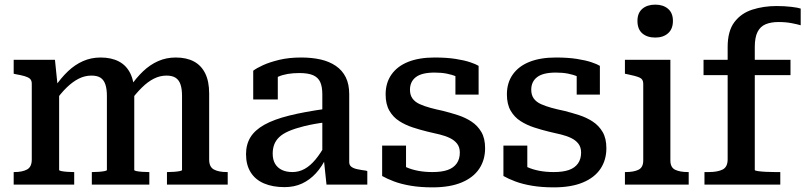

<svg xmlns="http://www.w3.org/2000/svg" viewBox="-20 -796 3473 828"><path d="M39 0V-54H42Q76 -54 96.5 -65Q117 -76 117 -108V-435Q117 -449 109.5 -456Q102 -463 86.5 -467.5Q71 -472 48 -476L39 -478V-538H217L229 -421L235 -417V-63Q235 -60 245.5 -58Q256 -56 270 -55Q284 -54 296 -54H300V0ZM624 0H376V-54H379Q391 -54 405.5 -55Q420 -56 430.5 -58Q441 -60 441 -63V-383Q441 -412 434.5 -431.5Q428 -451 414 -460.5Q400 -470 374 -470Q346 -470 320 -457Q294 -444 268 -419Q242 -394 214 -354L215 -419Q243 -460 273 -488.5Q303 -517 338 -532.5Q373 -548 414 -548Q460 -548 492.5 -531Q525 -514 542 -479.5Q559 -445 559 -393V-63Q559 -60 569 -58Q579 -56 594 -55Q609 -54 621 -54H624ZM962 0H700V-54H703Q716 -54 730 -55Q744 -56 754.5 -58Q765 -60 765 -63V-383Q765 -412 758.5 -431.5Q752 -451 737.5 -460.5Q723 -470 698 -470Q670 -470 644 -457Q618 -444 592 -418.5Q566 -393 538 -355L539 -419Q567 -460 597 -488.5Q627 -517 662 -532.5Q697 -548 738 -548Q784 -548 816 -531Q848 -514 865 -479.5Q882 -445 882 -393V-108Q882 -76 902.5 -65Q923 -54 958 -54H962Z M1387 -327V-269Q1332 -262 1292 -252Q1252 -242 1225.5 -230.5Q1199 -219 1184 -204.5Q1169 -190 1162.5 -172.5Q1156 -155 1156 -134Q1156 -107 1166.5 -89.5Q1177 -72 1196 -63Q1215 -54 1241 -54Q1269 -54 1293.5 -67.5Q1318 -81 1340.5 -108Q1363 -135 1386 -177L1389 -120Q1369 -78 1342.5 -49Q1316 -20 1282.5 -4.5Q1249 11 1207 11Q1156 11 1118.5 -5Q1081 -21 1061 -53Q1041 -85 1041 -131Q1041 -173 1060 -204Q1079 -235 1120 -258Q1161 -281 1227 -297.5Q1293 -314 1387 -327ZM1388 0 1376 -114 1370 -117V-389Q1370 -422 1361 -442Q1352 -462 1330.5 -471.5Q1309 -481 1271 -481Q1216 -481 1180.5 -465.5Q1145 -450 1128 -432Q1126 -440 1128.5 -448Q1131 -456 1137.5 -463.5Q1144 -471 1154 -476.5Q1164 -482 1178 -483V-367H1072V-491Q1086 -502 1114.5 -515Q1143 -528 1184.5 -538Q1226 -548 1279 -548Q1325 -548 1362.5 -539.5Q1400 -531 1428 -512Q1456 -493 1471 -463Q1486 -433 1486 -390V-97Q1486 -84 1495 -77Q1504 -70 1520 -66.5Q1536 -63 1559 -60L1564 -58V0Z M1963 -138Q1963 -161 1951.5 -176Q1940 -191 1920.5 -200.5Q1901 -210 1876.5 -216Q1852 -222 1825 -228Q1792 -236 1760 -246.5Q1728 -257 1701.5 -274Q1675 -291 1659 -319Q1643 -347 1643 -389Q1643 -439 1668.5 -475Q1694 -511 1741 -529.5Q1788 -548 1854 -548Q1906 -548 1944.5 -542Q1983 -536 2008 -527.5Q2033 -519 2044 -512V-388H1944V-489Q1956 -490 1963.5 -486.5Q1971 -483 1975 -477Q1979 -471 1980.5 -462.5Q1982 -454 1980 -444Q1968 -457 1949 -465.5Q1930 -474 1906.5 -478.5Q1883 -483 1854 -483Q1799 -483 1773.5 -463.5Q1748 -444 1748 -409Q1748 -386 1759 -371Q1770 -356 1790 -347Q1810 -338 1835.5 -331Q1861 -324 1890 -318Q1922 -310 1954.5 -299.5Q1987 -289 2013.5 -271.5Q2040 -254 2056 -226.5Q2072 -199 2072 -157Q2072 -106 2046.5 -68Q2021 -30 1970.5 -9Q1920 12 1845 12Q1793 12 1751.5 5Q1710 -2 1679.5 -13.5Q1649 -25 1628 -37V-168H1731V-34Q1714 -41 1705 -49.5Q1696 -58 1692.5 -67Q1689 -76 1690 -84Q1691 -92 1695 -98Q1710 -85 1732 -75Q1754 -65 1782.5 -59.5Q1811 -54 1845 -54Q1885 -54 1910.5 -63Q1936 -72 1949.5 -91Q1963 -110 1963 -138Z M2486 -138Q2486 -161 2474.5 -176Q2463 -191 2443.5 -200.5Q2424 -210 2399.5 -216Q2375 -222 2348 -228Q2315 -236 2283 -246.5Q2251 -257 2224.5 -274Q2198 -291 2182 -319Q2166 -347 2166 -389Q2166 -439 2191.5 -475Q2217 -511 2264 -529.5Q2311 -548 2377 -548Q2429 -548 2467.5 -542Q2506 -536 2531 -527.5Q2556 -519 2567 -512V-388H2467V-489Q2479 -490 2486.5 -486.5Q2494 -483 2498 -477Q2502 -471 2503.5 -462.5Q2505 -454 2503 -444Q2491 -457 2472 -465.5Q2453 -474 2429.5 -478.5Q2406 -483 2377 -483Q2322 -483 2296.5 -463.5Q2271 -444 2271 -409Q2271 -386 2282 -371Q2293 -356 2313 -347Q2333 -338 2358.5 -331Q2384 -324 2413 -318Q2445 -310 2477.5 -299.5Q2510 -289 2536.5 -271.5Q2563 -254 2579 -226.5Q2595 -199 2595 -157Q2595 -106 2569.5 -68Q2544 -30 2493.5 -9Q2443 12 2368 12Q2316 12 2274.5 5Q2233 -2 2202.5 -13.5Q2172 -25 2151 -37V-168H2254V-34Q2237 -41 2228 -49.5Q2219 -58 2215.5 -67Q2212 -76 2213 -84Q2214 -92 2218 -98Q2233 -85 2255 -75Q2277 -65 2305.5 -59.5Q2334 -54 2368 -54Q2408 -54 2433.5 -63Q2459 -72 2472.5 -91Q2486 -110 2486 -138Z M2806 -634Q2771 -634 2750 -652Q2729 -670 2729 -706Q2729 -740 2750 -758Q2771 -776 2806 -776Q2840 -776 2861 -758Q2882 -740 2882 -706Q2882 -671 2861 -652.5Q2840 -634 2806 -634ZM2871 -538V-104Q2871 -74 2891.5 -64Q2912 -54 2947 -54H2950V0H2675V-54H2678Q2713 -54 2733.5 -64Q2754 -74 2754 -104V-435Q2754 -455 2737 -462Q2720 -469 2685 -476L2675 -478V-538Z M3014 -538H3389V-472H3014ZM3433 -759V-687Q3420 -691 3394.5 -696Q3369 -701 3337 -701Q3305 -701 3282 -691.5Q3259 -682 3247 -658.5Q3235 -635 3235 -593V-63Q3235 -60 3249 -58Q3263 -56 3283 -55Q3303 -54 3323 -54H3345V0H3018V-54H3036Q3075 -54 3096.5 -65Q3118 -76 3118 -109V-593Q3118 -662 3147 -700.5Q3176 -739 3224.5 -754.5Q3273 -770 3329 -770Q3363 -770 3392.5 -766.5Q3422 -763 3433 -759Z"/></svg>

Font: Roboto Serif Medium
Style: Regular
Weight: 500
Designer: Greg Gazdowicz
Foundry: Commercial Type
Version: Version 1.008